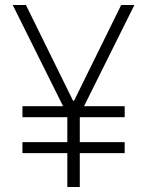

<svg xmlns="http://www.w3.org/2000/svg" viewBox="-20 -750 590 770"><path d="M70 -136V-180H480V-136ZM70 -280V-324H480V-280ZM250 0V-290L31 -730H84L273 -346H277L466 -730H519L300 -290V0Z"/></svg>

Font: M PLUS Code Latin SemiExpanded Light
Style: Regular
Weight: 300
Width: 6
Designer: Coji Morishita
Foundry: UNDERFOREST DESIGN
Version: Version 1.002; ttfautohint (v1.8.3)